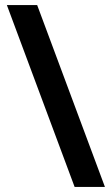

<svg xmlns="http://www.w3.org/2000/svg" viewBox="-20 -734 439 754"><path d="M126 -714 392 0H273L7 -714Z"/></svg>

Font: Noto Sans Lisu SemiBold
Style: Regular
Weight: 600
Designer: Monotype Design Team. David Williams.
Foundry: Monotype Imaging Inc.
Version: Version 2.102; ttfautohint (v1.8.4.7-5d5b)